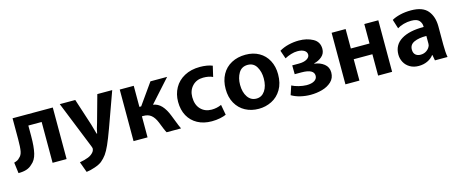

<svg xmlns="http://www.w3.org/2000/svg" viewBox="-41 -1086 4476 1867"><g transform="rotate(-15 2197.5 -153.0)"><path d="M502 -491V28H361V-383H227V-277Q227 -169 211.5 -104.5Q196 -40 154 -7Q130 17 96.5 28Q63 39 15 39L1 -70Q42 -81 56 -100Q82 -120 89.5 -160Q97 -200 97 -282V-491Z M820 -234Q824 -222 839 -167L848 -135H853Q861 -182 879 -235L954 -505H1104L978 -155Q941 -54 916.5 0.5Q892 55 870 85.5Q848 116 817 142Q792 162 744 178.5Q696 195 658 199L619 92Q670 83 706.5 68.5Q743 54 764 25Q768 19 771 10.5Q774 2 774 -4Q774 -12 767 -30L576 -505H732Z M1317 -491V-279H1335L1485 -491H1653L1450 -265Q1499 -258 1534 -220.5Q1569 -183 1595 -117Q1607 -90 1617 -61Q1638 -5 1654 28H1509Q1500 13 1487.5 -17.5Q1475 -48 1461 -84Q1440 -135 1410 -159.5Q1380 -184 1334 -184H1317V28H1176V-491Z M2108 12Q2085 23 2046 31Q2007 39 1962 39Q1881 39 1820 6Q1759 -27 1726 -87Q1693 -147 1693 -228Q1693 -305 1727.5 -367.5Q1762 -430 1828.5 -466Q1895 -502 1985 -502Q2021 -502 2054 -496.5Q2087 -491 2110 -481L2085 -374Q2047 -393 1989 -393Q1922 -393 1880 -349Q1838 -305 1838 -237Q1838 -159 1880.5 -115Q1923 -71 1990 -71Q2043 -71 2089 -92Z M2435 40Q2360 40 2300.5 8Q2241 -24 2206.5 -85Q2172 -146 2172 -229Q2172 -312 2206 -374Q2240 -436 2302 -469Q2364 -502 2444 -502Q2521 -502 2579.5 -469Q2638 -436 2670 -375.5Q2702 -315 2702 -237Q2702 -146 2664.5 -83.5Q2627 -21 2566 9.5Q2505 40 2436 40ZM2439 -62Q2492 -62 2524.5 -109Q2557 -156 2557 -234Q2557 -301 2527.5 -351Q2498 -401 2439 -401Q2378 -401 2348 -351Q2318 -301 2318 -232Q2318 -157 2350.5 -109.5Q2383 -62 2438 -62Z M2924 -284Q2975 -284 3004.5 -301.5Q3034 -319 3034 -345Q3034 -372 3009 -388Q2984 -404 2940 -404Q2910 -404 2875.5 -393.5Q2841 -383 2812 -367L2783 -451Q2825 -476 2876.5 -488.5Q2928 -501 2981 -501Q3061 -501 3121.5 -468Q3182 -435 3182 -364Q3182 -317 3148 -287.5Q3114 -258 3069 -248V-244Q3125 -238 3165.5 -206Q3206 -174 3206 -120Q3206 -63 3168 -27.5Q3130 8 3074 23.5Q3018 39 2958 39Q2906 39 2855.5 27Q2805 15 2767 -8L2797 -98Q2825 -83 2865 -73Q2905 -63 2943 -62Q2995 -62 3023 -80Q3051 -98 3051 -128Q3051 -195 2926 -195H2858L2857 -284Z M3309 -491H3450V-295H3638V-491H3779V28H3638V-187H3450V28H3309Z M4328 -98Q4328 -20 4337 28H4210L4200 -28H4196Q4173 3 4133.5 21.5Q4094 40 4045 40Q3995 40 3957.5 18Q3920 -4 3900.5 -40.5Q3881 -77 3881 -118Q3881 -215 3962 -265Q4043 -315 4188 -314V-321Q4188 -353 4166 -378.5Q4144 -404 4086 -404Q4047 -404 4009 -393.5Q3971 -383 3945 -366L3916 -458Q3948 -477 3998.5 -489.5Q4049 -502 4110 -502Q4227 -502 4277.5 -441.5Q4328 -381 4328 -282ZM4191 -223Q4115 -224 4067.5 -202.5Q4020 -181 4020 -131Q4020 -96 4039.5 -78.5Q4059 -61 4091 -61Q4126 -61 4152.5 -80Q4179 -99 4189 -128Q4191 -136 4191 -145Q4191 -154 4191 -157Z"/></g></svg>

Font: LINE Seed Sans KR Bold
Style: Regular
Weight: 700
Designer: LINE BX Design & Sandoll Inc & Dalton Maag Ltd
Foundry: Sandoll Inc.
Version: Version 1.000